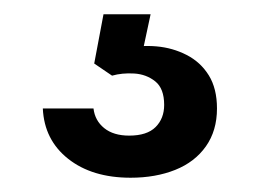

<svg xmlns="http://www.w3.org/2000/svg" viewBox="-20 -27 364 269"><path d="M163 222Q109 222 75.5 195.5Q42 169 40 125H111Q113 142 126 152.5Q139 163 161 163Q186 163 198 151Q210 139 210 120Q210 97 197.5 87Q185 77 168 76Q151 75 137 79L112 62L125 -7H191L179 49L155 41Q177 36 199.5 38Q222 40 241.5 50Q261 60 272.5 78.5Q284 97 284 125Q284 156 268.5 178Q253 200 225.5 211Q198 222 163 222Z"/></svg>

Font: Hubot Sans Condensed ExtraLight Medium
Style: Regular
Weight: 500
Version: Version 2.000